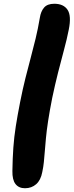

<svg xmlns="http://www.w3.org/2000/svg" viewBox="-20 -838 392 1022"><path d="M113 164Q80 164 62.5 141.5Q45 119 46 72Q47 4 51 -52Q55 -108 64 -165.5Q73 -223 87 -294Q101 -365 115.5 -422.5Q130 -480 143.5 -530.5Q157 -581 169.5 -632.5Q182 -684 192 -743Q197 -777 214.5 -797.5Q232 -818 269 -818Q318 -818 339.5 -786Q361 -754 346 -680Q336 -629 320.5 -572Q305 -515 289 -451.5Q273 -388 258 -317Q244 -246 236 -193.5Q228 -141 224.5 -102Q221 -63 218.5 -32.5Q216 -2 213.5 24Q211 50 205 78Q197 121 172.5 142.5Q148 164 113 164Z"/></svg>

Font: Shantell Sans ExtraBold
Style: Italic
Weight: 800
Italic angle: -11°
Designer: Stephen Nixon, Anya Danilova, Shantell Martin
Foundry: Arrow Type
Version: Version 1.011;[c5ecc13dd]